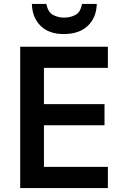

<svg xmlns="http://www.w3.org/2000/svg" viewBox="-20 -950 640 970"><path d="M82 0V-714H525V-607H202V-424H508V-317H202V-107H525V0ZM302 -778Q227 -778 185 -819.5Q143 -861 141 -930H214Q223 -887 249 -874Q275 -861 304 -861Q335 -861 361 -874.5Q387 -888 394 -930H469Q467 -861 423.5 -819.5Q380 -778 302 -778Z"/></svg>

Font: Noto Sans Mono SemiBold
Style: Regular
Weight: 600
Designer: Monotype Design Team
Foundry: Monotype Imaging Inc.
Version: Version 2.014; ttfautohint (v1.8.4.7-5d5b)